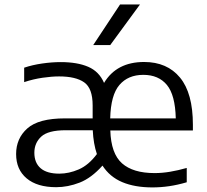

<svg xmlns="http://www.w3.org/2000/svg" viewBox="-20 -828 926 858"><path d="M231 8.5Q146 8.5 99 -31Q52 -70.5 52 -139.5Q52 -209.5 102.2 -254.2Q152.5 -299 270 -299H394V-357Q394 -433.5 356.2 -460Q318.5 -486.5 244 -486.5Q211 -486.5 169.8 -480.5Q128.5 -474.5 88 -461V-525.5Q125 -538 168.2 -544.2Q211.5 -550.5 251.5 -550.5Q325.5 -550.5 374.2 -529.5Q423 -508.5 445 -457.5Q501 -551 624 -551Q727 -551 784.5 -481.2Q842 -411.5 842 -270.5V-245H473Q476 -142 525.2 -98.2Q574.5 -54.5 671 -54.5Q704 -54.5 740 -60.5Q776 -66.5 814.5 -77.5V-13.5Q773.5 -1.5 735.8 4Q698 9.5 661 9.5Q582.5 9.5 526.5 -14Q470.5 -37.5 438 -88Q388.5 -32.5 336 -12Q283.5 8.5 231 8.5ZM620.5 -493.5Q552.5 -493.5 513.8 -448.5Q475 -403.5 472.5 -299H765.5Q763 -403.5 725.8 -448.5Q688.5 -493.5 620.5 -493.5ZM245 -52Q288 -52 332 -71Q376 -90 413 -139.5Q397.5 -185 394.5 -246H273.5Q195 -246 164.2 -217.5Q133.5 -189 133.5 -145.5Q133.5 -100.5 161.5 -76.2Q189.5 -52 245 -52ZM396.5 -626.5 516.5 -808H605.5L472.5 -626.5Z"/></svg>

Font: Encode Sans Semi Expanded
Style: Regular
Weight: 400
Width: 6
Designer: Multiple Designers
Foundry: Impallari Type
Version: Version 3.000; ttfautohint (v1.8.3) -l 8 -r 50 -G 200 -x 14 